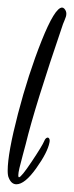

<svg xmlns="http://www.w3.org/2000/svg" viewBox="-30 -556 194 505"><path d="M100.1 -181.2Q95.2 -155.3 65.2 -113.3Q35.2 -71.3 13.2 -71.3Q0 -71.3 -6.8 -87.9Q-9.8 -93.8 -9.8 -106.9Q-9.8 -152.8 17.3 -256.8Q44.4 -360.8 79.3 -448.5Q114.3 -536.1 133.3 -536.1Q136.2 -536.1 139.2 -533.2Q144.5 -527.3 144.5 -520Q144.5 -516.1 143.3 -512Q142.1 -507.8 139.4 -501.7Q136.7 -495.6 135.7 -492.7Q61.5 -275.4 37.6 -176.8Q35.6 -169.4 30 -148.4Q24.4 -127.4 21.2 -114.3Q18.1 -101.1 18.1 -94.7Q18.1 -89.8 20 -89.8Q25.9 -89.8 53.5 -131.1Q81.1 -172.4 86.4 -185.1Q88.9 -191.4 92.8 -193.4Q96.7 -195.3 99.1 -191.9Q101.6 -188.5 100.1 -181.2Z"/></svg>

Font: Sintesa 2
Style: 2
Weight: 400
Version: Version 001.000